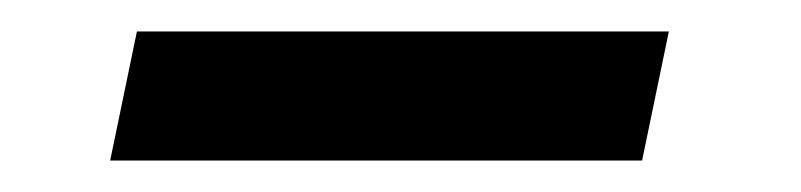

<svg xmlns="http://www.w3.org/2000/svg" viewBox="-20 -300 509 122"><path d="M405 -280 388 -198H50L67 -280Z"/></svg>

Font: Quattrocento Sans
Style: Bold Italic
Weight: 700
Designer: Pablo Impallari
Foundry: Pablo Impallari, Igino Marini, Brenda Gallo
Version: Version 2.000